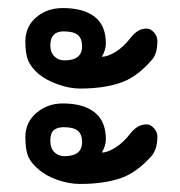

<svg xmlns="http://www.w3.org/2000/svg" viewBox="-20 -459 447 477"><path d="M233 -318Q247 -318 267 -330Q287 -342 306 -367Q323 -388 344 -388Q354 -388 362.5 -378.5Q371 -369 371 -357Q371 -325 357 -310Q319 -266 277 -252.5Q235 -239 179 -239Q153 -239 123.5 -249.5Q94 -260 75 -276Q57 -292 50 -308.5Q43 -325 43 -356Q43 -393 70 -416Q97 -439 136 -439Q187 -439 215 -417.5Q243 -396 243 -351Q243 -335 233 -318ZM105 -346Q105 -329 115 -319Q125 -309 140 -309Q184 -309 184 -344Q184 -363 173.5 -372Q163 -381 138 -381Q105 -381 105 -346ZM233 -80Q247 -80 267 -92.5Q287 -105 306 -130Q323 -150 344 -150Q354 -150 362.5 -140.5Q371 -131 371 -120Q371 -89 357 -72Q319 -29 277.5 -15.5Q236 -2 179 -2Q152 -2 123 -12Q94 -22 75 -39Q57 -54 50 -70.5Q43 -87 43 -119Q43 -155 70.5 -178.5Q98 -202 136 -202Q187 -202 215 -180Q243 -158 243 -113Q243 -97 233 -80ZM105 -109Q105 -91 115 -81Q125 -71 140 -71Q184 -71 184 -106Q184 -125 173.5 -134Q163 -143 138 -143Q123 -143 114 -136Q105 -129 105 -109Z"/></svg>

Font: Itim
Style: Regular
Weight: 400
Designer: Suppakit Chalermlarp
Version: Version 1.002g